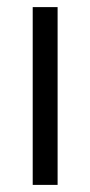

<svg xmlns="http://www.w3.org/2000/svg" viewBox="-20 -520 254 540"><path d="M142 -500V0H72V-500Z"/></svg>

Font: Goli Light
Style: Regular
Weight: 300
Designer: jaikishan Patel
Foundry: MagicType
Version: Version 1.000